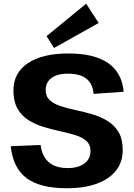

<svg xmlns="http://www.w3.org/2000/svg" viewBox="-20 -995 716 1023"><path d="M335.6 8Q193.4 8 121.3 -46.1Q49.2 -100.1 37.2 -215.9L196.4 -222.5Q203.9 -161.6 240.4 -130.5Q276.8 -99.5 340.8 -99.5Q397.5 -99.5 429.9 -124Q462.2 -148.4 462.2 -190.9Q462.2 -224.5 439.9 -244.3Q417.7 -264.1 380.9 -275.2Q344.2 -286.4 300.6 -295.8Q257.1 -305.3 213.4 -318.3Q169.6 -331.4 132.9 -354.2Q96.1 -377 73.8 -415.2Q51.6 -453.5 51.6 -513.5Q51.6 -606.8 128.6 -658.4Q205.6 -710.1 344 -710.1Q482.2 -710.1 556 -659Q629.9 -607.9 639 -506.1L478.7 -494.9Q473.8 -549.4 440 -576Q406.3 -602.5 340.9 -602.5Q286.1 -602.5 254.7 -579.6Q223.3 -556.6 223.3 -515.6Q223.3 -480.9 245.6 -460.9Q267.8 -440.9 304.6 -429Q341.3 -417.1 385.1 -407.9Q428.8 -398.7 472.4 -385.9Q515.9 -373.1 552.6 -350.8Q589.4 -328.5 611.6 -291.5Q633.9 -254.5 633.9 -195Q633.9 -100.2 554.7 -46.1Q475.5 8 335.6 8ZM505.7 -872.6 268.1 -739.4 228.1 -802.4 439.1 -975.4Z"/></svg>

Font: Pathway Extreme 8pt Thin
Style: Regular
Weight: 100
Designer: Eduardo Rodriguez Tunni
Foundry: Eduardo Rodriguez Tunni
Version: Version 1.000